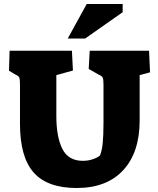

<svg xmlns="http://www.w3.org/2000/svg" viewBox="-20 -928 793 961"><path d="M80 -308V-505Q80 -531 76.5 -539.5Q73 -548 57 -555L25 -574L28 -674H340L345 -575L262 -552V-347Q262 -243 292 -183Q322 -123 395 -123Q419 -123 441.5 -130Q464 -137 480 -149Q490 -172 494 -210.5Q498 -249 498 -314V-505Q498 -531 494 -539.5Q490 -548 473 -555L424 -583L429 -674H726L731 -566L679 -552V-326Q679 -165 596.5 -76Q514 13 364 13Q217 13 148.5 -64.5Q80 -142 80 -308ZM414 -908H594V-867L406 -735H319Z"/></svg>

Font: Suez One
Style: Regular
Weight: 400
Designer: Michal Sahar
Foundry: Hagilda
Version: Version 1.001